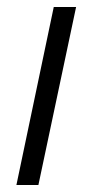

<svg xmlns="http://www.w3.org/2000/svg" viewBox="-20 -530 260 550"><path d="M27 0 134 -510H198L90 0Z"/></svg>

Font: Saira Semi Condensed Light
Style: Italic
Weight: 300
Width: 4
Italic angle: -12°
Designer: Hector Gatti with collaboration of the Omnibus-Type team
Foundry: Omnibus-Type
Version: Version 1.001; ttfautohint (v1.8)